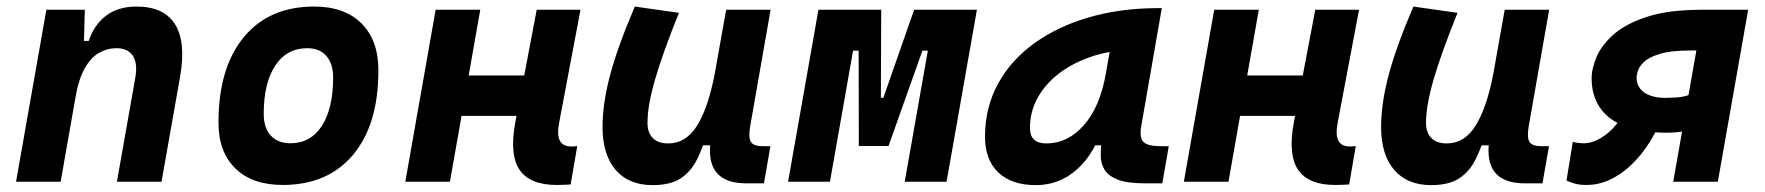

<svg xmlns="http://www.w3.org/2000/svg" viewBox="-20 -547 5313 578"><path d="M28.3 0 119.6 -517.6H235.4L231.9 -394L162.6 0ZM332 0 387.2 -312.5Q395 -356.4 379.9 -379.2Q364.7 -401.9 330.6 -401.9Q302.7 -401.9 277.8 -387.7Q252.9 -373.5 234.4 -340.1Q215.8 -306.6 206.5 -249.5L230 -423.8H247.1Q263.7 -473.1 299.8 -500.2Q335.9 -527.3 390.6 -527.3Q473.6 -527.3 507.1 -473.6Q540.5 -419.9 522 -315.4L466.3 0Z M831.1 9.8Q739.7 9.8 688.7 -39.8Q637.7 -89.4 637.7 -177.7Q637.7 -342.8 713.9 -435.1Q790 -527.3 925.8 -527.3Q1017.1 -527.3 1068.1 -476.6Q1119.1 -425.8 1119.1 -335Q1119.1 -172.4 1043.1 -81.3Q967 9.8 831.1 9.8ZM854.4 -115.7Q915 -115.7 949 -168.2Q982.9 -220.7 982.9 -314Q982.9 -355.2 962.5 -378.5Q942 -401.9 904.8 -401.9Q843.2 -401.9 808.5 -349.5Q773.9 -297.1 773.9 -203.6Q773.9 -162.1 795.2 -138.9Q816.4 -115.7 854.4 -115.7Z M1200.2 0 1291.5 -517.6H1425.8L1334.5 0ZM1322.8 -198.2 1344.2 -319.8H1610.4L1588.9 -198.2ZM1655.8 9.8Q1574.7 9.8 1543.9 -36.1Q1513.2 -82 1531.2 -178.2L1595.7 -517.6H1727.5L1663.1 -176.8Q1656.2 -140.6 1665.5 -123.3Q1674.8 -106 1700.2 -106Q1708.5 -106 1717.8 -107.4L1697.8 8.3Q1688.5 8.8 1678.5 9.3Q1668.5 9.8 1655.8 9.8Z M1944.8 10.3Q1872.6 10.3 1833.3 -35.6Q1793.9 -81.5 1793.9 -164.6Q1793.9 -235.8 1816.9 -321.8Q1839.8 -407.7 1891.1 -527.3L2023.9 -508.3Q1974.6 -386.2 1951.9 -307.6Q1929.2 -229 1929.2 -176.8Q1929.2 -147.5 1945.3 -131.3Q1961.4 -115.2 1991.2 -115.2Q2045.4 -115.2 2078.9 -169.4Q2112.3 -223.6 2131.8 -325.7L2127 -109.4H2094.7L2113.8 -160.6Q2098.1 -107.9 2079.6 -69.6Q2061 -31.2 2029.8 -10.5Q1998.5 10.3 1944.8 10.3ZM2226.6 4.9Q2185.1 4.9 2159.4 -9.3Q2133.8 -23.4 2123.8 -51.5Q2113.8 -79.6 2119.1 -122.1L2115.7 -234.9L2166 -517.6H2299.8L2238.3 -166.5Q2232.4 -132.3 2240.7 -119.6Q2249 -106.9 2275.9 -106.9H2299.3L2279.8 4.9Z M2601.6 -107.4 2633.3 -252.4H2639.2L2731.9 -517.6H2812.5L2791 -394.5H2756.8L2654.8 -107.4ZM2352.5 0 2443.8 -517.6H2569.8L2478.5 0ZM2565.4 -107.4 2564.9 -394.5H2530.8L2552.2 -517.6H2632.8L2631.8 -252.4H2635.7L2616.2 -107.4ZM2703.6 0 2794.9 -517.6H2920.9L2829.6 0Z M3098.6 10.3Q3025.4 10.3 2985.4 -27.8Q2945.3 -65.9 2945.3 -135.3Q2945.3 -223.1 2984.4 -294.7Q3023.4 -366.2 3094 -417Q3164.6 -467.8 3259.3 -495.1Q3354 -522.5 3465.3 -522.5H3477.5L3415.5 -166.5Q3409.7 -132.3 3422.4 -119.6Q3435.1 -106.9 3475.1 -106.9H3498.5L3479 4.9H3425.8Q3372.6 4.9 3344 -6.6Q3315.4 -18.1 3304.7 -36.9Q3293.9 -55.7 3293.7 -77.9Q3293.5 -100.1 3296.4 -122.1L3328.6 -109.4H3272L3302.7 -175.3Q3277.3 -86.9 3223.6 -38.3Q3169.9 10.3 3098.6 10.3ZM3130.4 -115.2Q3194.3 -115.2 3242.9 -170.2Q3291.5 -225.1 3309.1 -325.7L3334 -467.3L3380.9 -397Q3317.9 -394.5 3263.2 -375.7Q3208.5 -356.9 3167.5 -325.4Q3126.5 -293.9 3103.5 -252.2Q3080.6 -210.4 3080.6 -162.1Q3080.6 -138.2 3092.8 -126.7Q3105 -115.2 3130.4 -115.2Z M3543.9 0 3635.3 -517.6H3769.5L3678.2 0ZM3666.5 -198.2 3688 -319.8H3954.1L3932.6 -198.2ZM3999.5 9.8Q3918.5 9.8 3887.7 -36.1Q3856.9 -82 3875 -178.2L3939.5 -517.6H4071.3L4006.8 -176.8Q4000 -140.6 4009.3 -123.3Q4018.6 -106 4043.9 -106Q4052.2 -106 4061.5 -107.4L4041.5 8.3Q4032.2 8.8 4022.2 9.3Q4012.2 9.8 3999.5 9.8Z M4288.6 10.3Q4216.3 10.3 4177 -35.6Q4137.7 -81.5 4137.7 -164.6Q4137.7 -235.8 4160.6 -321.8Q4183.6 -407.7 4234.9 -527.3L4367.7 -508.3Q4318.4 -386.2 4295.7 -307.6Q4272.9 -229 4272.9 -176.8Q4272.9 -147.5 4289.1 -131.3Q4305.2 -115.2 4335 -115.2Q4389.2 -115.2 4422.6 -169.4Q4456.1 -223.6 4475.6 -325.7L4470.7 -109.4H4438.5L4457.5 -160.6Q4441.9 -107.9 4423.3 -69.6Q4404.8 -31.2 4373.5 -10.5Q4342.3 10.3 4288.6 10.3ZM4570.3 4.9Q4528.8 4.9 4503.2 -9.3Q4477.5 -23.4 4467.5 -51.5Q4457.5 -79.6 4462.9 -122.1L4459.5 -234.9L4509.8 -517.6H4643.6L4582 -166.5Q4576.2 -132.3 4584.5 -119.6Q4592.8 -106.9 4619.6 -106.9H4643.1L4623.5 4.9Z M4998 -147.5Q4919.9 -147.5 4869.9 -167.5Q4819.8 -187.5 4795.7 -224.1Q4771.5 -260.7 4771.5 -310.5Q4771.5 -341.8 4787.1 -377.4Q4802.7 -413.1 4839.8 -445.1Q4877 -477.1 4941.2 -497.3Q5005.4 -517.6 5102.5 -517.6H5110.8L5094.2 -395H5069.3Q5010.7 -395 4977.5 -385Q4944.3 -375 4929.4 -360.8Q4914.6 -346.7 4910.6 -333.5Q4906.7 -320.3 4906.7 -313.5Q4906.7 -293.9 4917.5 -280.3Q4928.2 -266.6 4947.5 -259.5Q4966.8 -252.4 4992.2 -252.4Q5006.3 -252.4 5028.1 -253.7Q5049.8 -254.9 5073.2 -264.2L5052.7 -152.8Q5043 -150.4 5027.1 -148.9Q5011.2 -147.5 4998 -147.5ZM4755.4 9.8Q4735.8 9.8 4722.2 6.1Q4708.5 2.4 4695.8 -3.4L4714.8 -120.1Q4723.6 -117.2 4733.4 -116.5Q4743.2 -115.7 4747.6 -115.7Q4775.4 -115.7 4805.4 -135.5Q4835.4 -155.3 4857.2 -188Q4878.9 -220.7 4881.3 -258.3L4992.7 -225.1Q4981.9 -183.6 4959.5 -141.8Q4937 -100.1 4905.8 -65.9Q4874.5 -31.7 4836.4 -11Q4798.3 9.8 4755.4 9.8ZM5017.1 0 5108.4 -517.6H5242.7L5151.4 0Z"/></svg>

Font: Cascadia Code PL
Style: Italic
Weight: 400
Italic angle: -10°
Monospace: yes
Designer: Aaron Bell
Foundry: Saja Typeworks
Version: Version 2404.023